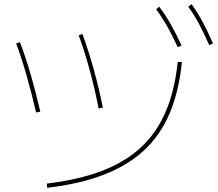

<svg xmlns="http://www.w3.org/2000/svg" viewBox="-20 -875 1040 915"><path d="M203 0Q353 -18 464 -60Q575 -102 650.5 -171.5Q726 -241 769.5 -342.5Q813 -444 827 -580H847Q833 -440 788.5 -335Q744 -230 666 -158Q588 -86 473.5 -42Q359 2 205 20ZM152 -339Q130 -434 106.5 -516Q83 -598 57 -668L75 -674Q102 -604 126 -521Q150 -438 172 -343ZM450 -358Q432 -450 408 -539Q384 -628 355 -707L373 -713Q402 -633 427 -543.5Q452 -454 470 -362ZM827 -650Q801 -707 776.5 -750Q752 -793 724 -831L739 -843Q771 -800 796 -755.5Q821 -711 845 -658ZM977 -660Q952 -717 928.5 -761Q905 -805 877 -843L893 -855Q924 -812 948 -766.5Q972 -721 995 -668Z"/></svg>

Font: M PLUS 1 Code Thin
Style: Regular
Weight: 250
Designer: Coji Morishita
Foundry: UNDERFOREST DESIGN
Version: Version 1.002